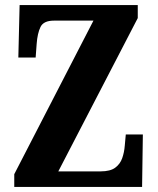

<svg xmlns="http://www.w3.org/2000/svg" viewBox="-20 -734 619 754"><path d="M36 0V-50L347 -653H192Q151 -653 139 -628Q127 -603 124 -562L120 -508H52L57 -714H521V-663L209 -61H375Q413 -61 432.5 -75.5Q452 -90 460 -113Q468 -136 470 -162L474 -206H541L538 0Z"/></svg>

Font: Noto Serif Myanmar ExtraCondensed ExtraBold
Style: Regular
Weight: 800
Width: 2
Designer: Ben Mitchell and the Monotype Design Team
Foundry: Monotype Imaging Inc.
Version: Version 2.106; ttfautohint (v1.8.4.7-5d5b)